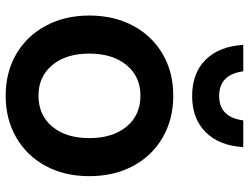

<svg xmlns="http://www.w3.org/2000/svg" viewBox="-118 -726 858 661"><g transform="rotate(90 310.5 -396.0)"><path d="M34 -275Q34 -360 69 -425.5Q104 -491 166.5 -527.5Q229 -564 310 -564Q391 -564 454 -527.5Q517 -491 552 -425.5Q587 -360 587 -275Q587 -190 552 -125Q517 -60 454 -23.5Q391 13 310 13Q229 13 166.5 -23.5Q104 -60 69 -125.5Q34 -191 34 -275ZM310 -100Q377 -100 416.5 -147.5Q456 -195 456 -275Q456 -355 416.5 -403Q377 -451 310 -451Q244 -451 204.5 -403Q165 -355 165 -275Q165 -195 204.5 -147.5Q244 -100 310 -100ZM311 -629Q232 -629 186 -675.5Q140 -722 135 -805H226Q237 -722 311 -722Q384 -722 395 -805H487Q482 -722 435.5 -675.5Q389 -629 311 -629Z"/></g></svg>

Font: Application Semibold
Style: Regular
Weight: 600
Designer: Wei Huang
Foundry: Wei Huang
Version: Version 0.012